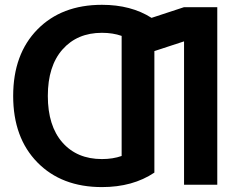

<svg xmlns="http://www.w3.org/2000/svg" viewBox="-20 -760 992 790"><path d="M737.3 -730.5H874V0H737.3V-589.8L615.2 -549.8V-49.8Q526.4 9.8 399.4 9.8Q233.4 9.8 133.8 -91.8Q34.2 -193.4 34.2 -365.2Q34.2 -537.1 133.8 -638.7Q233.4 -740.2 399.4 -740.2Q519.5 -740.2 603.5 -686.5ZM399.4 -105.5Q444.3 -105.5 480.5 -118.2V-612.3Q444.3 -625 399.4 -625Q297.9 -625 237.3 -556.6Q176.8 -488.3 176.8 -365.2Q176.8 -242.2 236.8 -173.8Q296.9 -105.5 399.4 -105.5Z"/></svg>

Font: Mgen+ 1c bold
Style: Bold
Weight: 700
Designer: [Source Han Sans]
Ryoko NISHIZUKA  (kana & ideographs); Paul D. Hunt (Latin, Greek & Cyrillic); Wenlong ZHANG  (bopomofo
Version: Version 1.059.20150602